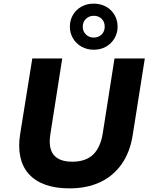

<svg xmlns="http://www.w3.org/2000/svg" viewBox="-20 -1027 832 1058"><path d="M363 11Q285 11 229 -9.5Q173 -30 138.5 -68.5Q104 -107 92 -162.5Q80 -218 91 -288L158 -705H323L258 -291Q245 -212 275.5 -174Q306 -136 378 -136Q452 -136 492.5 -174.5Q533 -213 546 -291L611 -705H778L711 -281Q696 -187 649.5 -121.5Q603 -56 530.5 -22.5Q458 11 363 11ZM497 -753Q459 -753 429 -770Q399 -787 382 -816Q365 -845 365 -880Q365 -916 382 -945Q399 -974 429 -990.5Q459 -1007 496 -1007Q534 -1007 564 -990.5Q594 -974 611 -945Q628 -916 628 -880Q628 -845 611 -816Q594 -787 564.5 -770Q535 -753 497 -753ZM496 -820Q523 -820 540 -837Q557 -854 557 -880Q557 -907 540 -923.5Q523 -940 497 -940Q471 -940 453.5 -923Q436 -906 436 -880Q436 -854 453.5 -837Q471 -820 496 -820Z"/></svg>

Font: Nunito Sans 6pt ExtraBold
Style: Italic
Weight: 800
Italic angle: -9°
Version: Version 3.101;gftools[0.9.27]